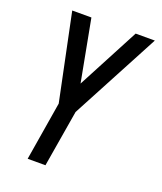

<svg xmlns="http://www.w3.org/2000/svg" viewBox="-136 -609 772 913"><g transform="rotate(20 250.0 -152.5)"><path d="M113 215 162 -82 71 -520H168L227 -207L392 -520H489L251 -72L203 215Z"/></g></svg>

Font: Iosevka SS18 Medium
Style: Italic
Weight: 500
Italic angle: -9°
Monospace: yes
Designer: Belleve Invis
Foundry: Belleve Invis
Version: Version 25.1.1; ttfautohint (v1.8.4)